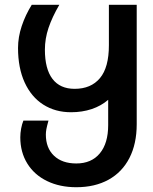

<svg xmlns="http://www.w3.org/2000/svg" viewBox="-20 -570 640 804"><path d="M65 5Q65 -12.5 68.5 -31.5Q72 -50.5 78 -65H183Q176.5 -41.5 174.2 -29.2Q172 -17 172 -6.5Q172 49.5 206 82Q240 114.5 299.5 114.5Q363 114.5 398 72.2Q433 30 433 -46V-152Q403.5 -126.5 363.8 -113.2Q324 -100 277.5 -100Q211.5 -100 161.2 -132Q111 -164 83.2 -224.8Q55.5 -285.5 55.5 -369Q55.5 -414.5 71 -461Q86.5 -507.5 113 -550H228.5Q198.5 -498.5 183.2 -453.2Q168 -408 168 -362Q168 -281 199.8 -239.5Q231.5 -198 292.5 -198Q361 -198 398.5 -242.8Q436 -287.5 436 -380.5V-550H552.5V-50Q552.5 32 522 91.5Q491.5 151 434.5 182.5Q377.5 214 299.5 214Q230.5 214 177.2 188.2Q124 162.5 94.5 115Q65 67.5 65 5Z"/></svg>

Font: JuliaMono SemiBold
Style: Regular
Weight: 600
Monospace: yes
Designer: cormullion
Foundry: corm
Version: Version 0.055; ttfautohint (v1.8.4)